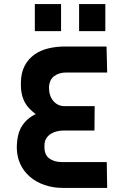

<svg xmlns="http://www.w3.org/2000/svg" viewBox="-20 -917 593 937"><path d="M503 0H286Q239 0 198 -14Q157 -28 126.5 -54Q96 -80 79 -116.5Q62 -153 62 -198Q63 -265 87.5 -302.5Q112 -340 154 -360Q139 -372 125.5 -385Q112 -398 102 -416Q92 -434 86.5 -458Q81 -482 82 -516Q83 -563 100.5 -596Q118 -629 147 -650Q176 -671 214.5 -680.5Q253 -690 296 -690H500L503 -563H301Q269 -563 245 -546Q221 -529 219 -490Q219 -449 240.5 -424Q262 -399 295 -399H442L441 -280H291Q274 -280 257.5 -276Q241 -272 227.5 -263.5Q214 -255 205.5 -241Q197 -227 197 -206Q195 -163 219.5 -144.5Q244 -126 283 -126H501ZM150 -897H278V-765H150ZM366 -897H494V-765H366Z"/></svg>

Font: Panefresco 999wt
Style: Regular
Weight: 900
Version: Version 1.001